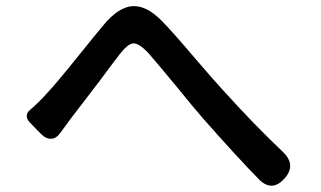

<svg xmlns="http://www.w3.org/2000/svg" viewBox="-20 -660 1035 620"><path d="M818 -79Q750 -148 637 -276Q608 -309 548 -383Q481 -464 457 -491Q428 -521 410 -520Q393 -518 369 -488Q350 -464 299 -395Q232 -307 207 -275Q199 -264 183 -242Q176 -233 173 -229Q162 -213 145.5 -212Q129 -211 114 -226L101 -239L76 -265Q66 -275 66.5 -286Q67 -297 77 -305Q107 -331 130 -357Q159 -387 240 -488Q293 -554 316 -581Q362 -636 406 -640Q451 -644 501 -594Q535 -560 613 -468Q673 -398 699 -370Q804 -254 891 -172Q938 -129 900 -85Q860 -39 818 -79Z"/></svg>

Font: GenSenRounded JP M
Style: Regular
Weight: 500
Version: Version 1.501;PS 1;hotconv 16.6.51;makeotf.lib2.5.65220